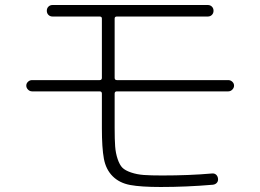

<svg xmlns="http://www.w3.org/2000/svg" viewBox="-20 -730 1040 767"><path d="M108 -365Q99 -365 92 -372Q85 -379 85 -388Q85 -397 92 -403.5Q99 -410 108 -410H378Q387 -410 387 -419V-656Q387 -664 378 -664H190Q180 -664 173.5 -670.5Q167 -677 167 -687Q167 -697 173.5 -703.5Q180 -710 190 -710H810Q820 -710 826.5 -703.5Q833 -697 833 -687Q833 -677 826.5 -670.5Q820 -664 810 -664H447Q438 -664 438 -656V-419Q438 -410 447 -410H892Q901 -410 908 -403.5Q915 -397 915 -388Q915 -379 908 -372Q901 -365 892 -365H447Q438 -365 438 -356V-219Q438 -173 440 -145.5Q442 -118 450 -94.5Q458 -71 469 -60Q480 -49 503.5 -41Q527 -33 554.5 -31Q582 -29 628 -29Q736 -29 827 -37Q837 -38 843.5 -32Q850 -26 851 -16Q852 -6 846 0.5Q840 7 830 8Q724 17 622 17Q543 17 500 9Q457 1 430 -26Q403 -53 395 -96Q387 -139 387 -218V-356Q387 -365 378 -365Z"/></svg>

Font: Rounded Mplus 1c Light
Style: Regular
Weight: 300
Version: Version 1.059.20150529